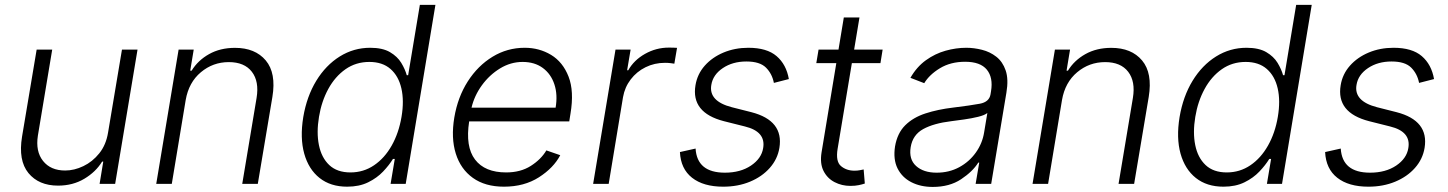

<svg xmlns="http://www.w3.org/2000/svg" viewBox="-20 -747 5883 780"><path d="M419 -208.5 475.5 -545.5H538.7L447.8 0H384.6L399.5 -90.6H394.9Q369.3 -48.7 322.6 -20.8Q275.9 7.1 215.9 7.1Q137.4 7.1 95.5 -44Q53.6 -95.2 69.6 -192.1L128.9 -545.5H192.1L133.9 -196Q123.9 -132.1 154.8 -93.2Q185.7 -54.3 244.7 -54.3Q281.6 -54.3 318.7 -72.1Q355.8 -89.8 383.3 -124.1Q410.9 -158.4 419 -208.5Z M734.4 -340.9 677.9 0H614.7L705.6 -545.5H767L752.8 -459.9H758.5Q784.1 -501.8 829.4 -527.2Q874.6 -552.6 934.7 -552.6Q1016.7 -552.6 1059.7 -501.4Q1102.6 -450.3 1086.6 -353.3L1027.3 0H964.1L1022.4 -349.4Q1033.4 -416.2 1003.2 -455.4Q973 -494.7 909.4 -494.7Q845.2 -494.7 796 -453.5Q746.8 -412.3 734.4 -340.9Z M1390.3 11.4Q1322.8 11.4 1278.2 -24Q1233.7 -59.3 1215.9 -123Q1198.2 -186.8 1212 -271.3Q1226.2 -355.5 1264.9 -418.9Q1303.6 -482.2 1360.3 -517.6Q1416.9 -552.9 1484 -552.9Q1534.1 -552.9 1564.3 -535.2Q1594.5 -517.4 1610.1 -491.7Q1625.7 -465.9 1632.5 -441.4H1638.1L1685.7 -727.3H1748.9L1628.2 0H1566.8L1583.8 -101.2H1576.3Q1561.1 -76.3 1536.4 -50.2Q1511.7 -24.1 1475.7 -6.4Q1439.6 11.4 1390.3 11.4ZM1403.8 -46.5Q1456.7 -46.5 1499.5 -75.5Q1542.3 -104.4 1571.2 -155.5Q1600.1 -206.7 1611.2 -272.4Q1622.2 -337.7 1610.6 -388Q1599.1 -438.2 1566.4 -466.8Q1533.7 -495.4 1480.5 -495.4Q1425.8 -495.4 1383.5 -465.7Q1341.3 -436.1 1313.7 -385.7Q1286.2 -335.2 1275.9 -272.4Q1265.3 -208.8 1275.6 -157.7Q1285.9 -106.5 1317.6 -76.5Q1349.4 -46.5 1403.8 -46.5Z M2027.3 11.4Q1951 11.4 1901.1 -24.3Q1851.2 -60 1831.5 -123.4Q1811.8 -186.8 1825.6 -269.5Q1839.5 -352.3 1880.3 -416.2Q1921.2 -480.1 1981 -516.5Q2040.8 -552.9 2111.5 -552.9Q2170.8 -552.9 2218.8 -524Q2266.7 -495 2289.8 -435.7Q2312.9 -376.4 2297.6 -285.2L2292.6 -253.9H1886Q1870 -151.3 1909.8 -98.9Q1949.6 -46.5 2036.2 -46.5Q2094.8 -46.5 2136.4 -73Q2177.9 -99.4 2199.6 -136L2256 -116.5Q2229 -65 2169.4 -26.8Q2109.7 11.4 2027.3 11.4ZM1895.6 -309.7H2237.2Q2246.1 -362.2 2232.2 -404.3Q2218.4 -446.4 2185.2 -470.9Q2152 -495.4 2103 -495.4Q2054.7 -495.4 2011.5 -469.1Q1968.4 -442.8 1937.7 -400.6Q1907 -358.3 1895.6 -309.7Z M2389.6 0 2480.5 -545.5H2541.9L2527.7 -461.6H2532.3Q2555.4 -502.8 2600.5 -528.2Q2645.6 -553.6 2697.1 -553.6Q2705.3 -553.6 2714.7 -553.4Q2724.1 -553.3 2730.5 -552.6L2719.5 -488.3Q2715.2 -489 2704.7 -490.4Q2694.2 -491.8 2681.5 -491.8Q2638.8 -491.8 2602.6 -473.9Q2566.4 -456 2542.3 -424.4Q2518.1 -392.8 2511 -352.3L2452.8 0Z M3184.7 -425.8 3123.9 -410.2Q3116.8 -447.1 3092 -472.1Q3067.1 -497.2 3012.1 -497.2Q2956.3 -497.2 2916.4 -470.3Q2876.4 -443.5 2869.7 -402Q2858.3 -335.9 2953.1 -311.4L3032.7 -291.2Q3164.4 -257.1 3146.3 -146.3Q3138.8 -100.5 3107.2 -64.8Q3075.6 -29.1 3026.8 -8.9Q2978 11.4 2918 11.4Q2837.7 11.4 2791.5 -24.9Q2745.4 -61.1 2742.2 -129.3L2805.8 -143.5Q2811.8 -45.5 2924.7 -45.5Q2987.9 -45.5 3030.7 -74.2Q3073.5 -103 3080.3 -145.2Q3092 -212.4 3006 -233.3L2921.2 -254.6Q2786.6 -289.1 2805.4 -400.9Q2812.9 -446 2843 -480.1Q2873.2 -514.2 2919.4 -533.6Q2965.6 -552.9 3020.2 -552.9Q3095.5 -552.9 3134.9 -519Q3174.4 -485.1 3184.7 -425.8Z M3565.7 -545.5 3556.8 -490.4H3440.7L3382.8 -142.4Q3374.3 -90.9 3396.5 -72.3Q3418.7 -53.6 3451 -53.6Q3463.4 -53.6 3472.5 -55.4Q3481.5 -57.2 3488.6 -58.6L3493.3 -1.4Q3483 2.1 3468.8 5.1Q3454.5 8.2 3434.7 8.2Q3399.9 8.2 3370.4 -7.1Q3340.9 -22.4 3325.6 -52.6Q3310.4 -82.7 3317.5 -127.5L3377.5 -490.4H3296.2L3305.4 -545.5H3386.4L3408 -676.1H3471.6L3449.9 -545.5Z M3769.2 12.4Q3719.8 12.4 3682.2 -6.9Q3644.5 -26.3 3626.2 -63Q3608 -99.8 3616.1 -152.3Q3625.4 -206.3 3657.5 -238.1Q3689.6 -269.9 3739.7 -286.2Q3789.8 -302.6 3852.6 -310Q3922.2 -318.5 3960.4 -325.6Q3998.6 -332.7 4003.9 -363.3L4006 -376.1Q4015.3 -431.8 3989 -464Q3962.7 -496.1 3900.9 -496.1Q3842 -496.1 3798.8 -470Q3755.7 -443.9 3734.7 -409.1L3678.6 -430.8Q3704.2 -475.5 3741.5 -502.3Q3778.8 -529.1 3821.4 -541Q3864 -552.9 3905.5 -552.9Q3936.8 -552.9 3969.3 -544.7Q4001.8 -536.6 4027.5 -516.5Q4053.3 -496.4 4065.5 -460.9Q4077.8 -425.4 4068.5 -370.4L4006.7 0H3943.5L3958.1 -86.3H3954.2Q3931.5 -50.1 3884.4 -18.8Q3837.4 12.4 3769.2 12.4ZM3785.2 -45.5Q3835.6 -45.5 3876.6 -67.6Q3917.6 -89.8 3944.2 -127.1Q3970.9 -164.4 3978 -209.2L3991.1 -288Q3980.5 -279.1 3953.8 -272.5Q3927.2 -266 3896.8 -261.7Q3866.5 -257.5 3844.1 -254.6Q3773.4 -246.1 3730.6 -222.7Q3687.9 -199.2 3679.7 -149.5Q3671.5 -100.1 3701.5 -72.8Q3731.5 -45.5 3785.2 -45.5Z M4294.4 -340.9 4237.9 0H4174.7L4265.6 -545.5H4327.1L4312.9 -459.9H4318.5Q4344.1 -501.8 4389.4 -527.2Q4434.7 -552.6 4494.7 -552.6Q4576.7 -552.6 4619.7 -501.4Q4662.6 -450.3 4646.7 -353.3L4587.4 0H4524.1L4582.4 -349.4Q4593.4 -416.2 4563.2 -455.4Q4533 -494.7 4469.5 -494.7Q4405.2 -494.7 4356 -453.5Q4306.8 -412.3 4294.4 -340.9Z M4950.3 11.4Q4882.8 11.4 4838.2 -24Q4793.7 -59.3 4775.9 -123Q4758.2 -186.8 4772 -271.3Q4786.2 -355.5 4824.9 -418.9Q4863.6 -482.2 4920.3 -517.6Q4976.9 -552.9 5044 -552.9Q5094.1 -552.9 5124.3 -535.2Q5154.5 -517.4 5170.1 -491.7Q5185.7 -465.9 5192.5 -441.4H5198.2L5245.7 -727.3H5308.9L5188.2 0H5126.8L5143.8 -101.2H5136.4Q5121.1 -76.3 5096.4 -50.2Q5071.7 -24.1 5035.7 -6.4Q4999.6 11.4 4950.3 11.4ZM4963.8 -46.5Q5016.7 -46.5 5059.5 -75.5Q5102.3 -104.4 5131.2 -155.5Q5160.2 -206.7 5171.2 -272.4Q5182.2 -337.7 5170.6 -388Q5159.1 -438.2 5126.4 -466.8Q5093.7 -495.4 5040.5 -495.4Q4985.8 -495.4 4943.5 -465.7Q4901.3 -436.1 4873.8 -385.7Q4846.2 -335.2 4835.9 -272.4Q4825.3 -208.8 4835.6 -157.7Q4845.9 -106.5 4877.7 -76.5Q4909.4 -46.5 4963.8 -46.5Z M5805.8 -425.8 5745 -410.2Q5737.9 -447.1 5713.1 -472.1Q5688.2 -497.2 5633.2 -497.2Q5577.4 -497.2 5537.5 -470.3Q5497.5 -443.5 5490.8 -402Q5479.4 -335.9 5574.2 -311.4L5653.8 -291.2Q5785.5 -257.1 5767.4 -146.3Q5759.9 -100.5 5728.3 -64.8Q5696.7 -29.1 5647.9 -8.9Q5599.1 11.4 5539.1 11.4Q5458.8 11.4 5412.6 -24.9Q5366.5 -61.1 5363.3 -129.3L5426.8 -143.5Q5432.9 -45.5 5545.8 -45.5Q5609 -45.5 5651.8 -74.2Q5694.6 -103 5701.3 -145.2Q5713.1 -212.4 5627.1 -233.3L5542.3 -254.6Q5407.7 -289.1 5426.5 -400.9Q5433.9 -446 5464.1 -480.1Q5494.3 -514.2 5540.5 -533.6Q5586.6 -552.9 5641.3 -552.9Q5716.6 -552.9 5756 -519Q5795.5 -485.1 5805.8 -425.8Z"/></svg>

Font: Inter Light  BETA
Style: Italic
Weight: 300
Italic angle: 9.39999°
Designer: Rasmus Andersson
Foundry: rsms
Version: Version 3.011;git-f93a4a705